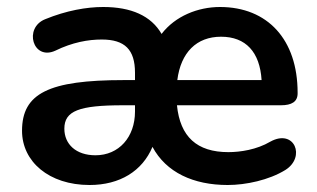

<svg xmlns="http://www.w3.org/2000/svg" viewBox="-20 -519 905 549"><path d="M236 10C323 10 387 -30 416 -99C455 -26 533 10 631 10C683 10 749 -4 796 -33C855 -70 822 -152 753 -114C714 -91 667 -84 633 -84C543 -84 495 -128 486 -218H783C814 -218 831 -228 831 -252V-254C831 -406 745 -499 609 -499C546 -499 481 -473 442 -422C412 -474 355 -499 275 -499C228 -499 170 -489 109 -464C47 -439 74 -345 138 -374C187 -398 232 -406 271 -406C337 -406 366 -377 366 -311V-290H334C119 -290 43 -252 43 -145C43 -57 120 10 236 10ZM164 -151C164 -202 206 -218 332 -218H366V-200C366 -127 320 -75 253 -75C197 -75 164 -107 164 -151ZM487 -290C497 -369 542 -414 612 -414C683 -414 723 -370 728 -290Z"/></svg>

Font: SN Pro SemiBold
Style: Regular
Weight: 600
Designer: Tobias Whetton
Foundry: Supernotes
Version: Version 1.003;Glyphs 3.3 (3324)